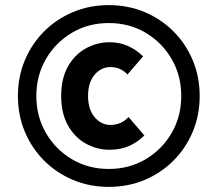

<svg xmlns="http://www.w3.org/2000/svg" viewBox="-20 -720 850 750"><path d="M405 10Q330 10 265.5 -17Q201 -44 152.5 -92.5Q104 -141 77 -205.5Q50 -270 50 -345Q50 -420 77 -484.5Q104 -549 152.5 -597.5Q201 -646 265.5 -673Q330 -700 405 -700Q480 -700 544.5 -673Q609 -646 657.5 -597.5Q706 -549 733 -484.5Q760 -420 760 -345Q760 -270 733 -205.5Q706 -141 657.5 -92.5Q609 -44 544.5 -17Q480 10 405 10ZM405 -60Q485 -60 549 -98Q613 -136 650.5 -200.5Q688 -265 688 -345Q688 -425 650.5 -489.5Q613 -554 549 -592Q485 -630 405 -630Q325 -630 261 -592Q197 -554 159.5 -489.5Q122 -425 122 -345Q122 -265 159.5 -200.5Q197 -136 261 -98Q325 -60 405 -60ZM219 -345Q219 -413 245 -459.5Q271 -506 314.5 -530.5Q358 -555 408 -555Q447 -555 479.5 -540.5Q512 -526 539 -500L478 -429Q451 -458 412 -458Q375 -458 349.5 -428Q324 -398 324 -345Q324 -293 349.5 -262.5Q375 -232 412 -232Q454 -232 482 -263L544 -191Q517 -164 483.5 -149.5Q450 -135 408 -135Q358 -135 314.5 -159.5Q271 -184 245 -231Q219 -278 219 -345Z"/></svg>

Font: Radio Canada SemiBold
Style: Regular
Weight: 600
Designer: Charles Daoud, Etienne Aubert Bonn, Alexandre Saumier Demers, Jacques Le Bailly
Foundry: Radio-Canada
Version: Version 2.104; ttfautohint (v1.8.4.7-5d5b);gftools[0.9.28.de